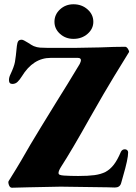

<svg xmlns="http://www.w3.org/2000/svg" viewBox="-20 -874 635 899"><path d="M483 3 264 0 113 3 36 5Q26 5 21.5 -8.5Q17 -22 21 -27Q61 -91 79 -122Q119 -193 172.5 -280Q226 -367 245 -398Q293 -474 353 -574Q359 -586 359 -592Q359 -603 344 -603H281H217Q135 -603 82 -516Q72 -500 62 -490.5Q52 -481 38 -481Q22 -481 22 -499Q22 -512 29 -526Q46 -562 50 -584Q54 -606 59 -659Q61 -675 65.5 -681.5Q70 -688 82 -688Q89 -688 111 -674Q129 -662 138 -658Q153 -652 167.5 -651Q182 -650 199 -650Q216 -650 224 -650H340L448 -652Q518 -655 566 -655Q573 -655 579.5 -644.5Q586 -634 584 -630L514 -516Q470 -444 402 -324Q317 -172 266 -93Q254 -74 254 -64Q254 -58 260 -55.5Q266 -53 279 -52Q309 -50 346 -50Q393 -50 422.5 -54Q452 -58 474 -69Q496 -81 513 -103Q530 -125 546 -163Q552 -175 565 -175Q571 -175 575.5 -171Q580 -167 580 -160Q580 -130 556 -48L547 -16Q541 4 518 4ZM235 -772Q235 -806 261 -830Q287 -854 324 -854Q363 -854 390 -830Q417 -806 417 -772Q417 -739 390 -715.5Q363 -692 324 -692Q287 -692 261 -715.5Q235 -739 235 -772Z"/></svg>

Font: EB Garamond ExtraBold
Style: Regular
Weight: 800
Designer: Georg Duffner and Octavio Pardo
Foundry: Georg Duffner
Version: Version 1.000